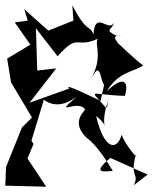

<svg xmlns="http://www.w3.org/2000/svg" viewBox="-50 -658 579 727"><path d="M228 -580 133 -542 42 -623 55 -580 6 -573 65 -489 -23 -436 -8 -346 71 -213 33 -175C13 -125 -7 -76 -27 -26L-30 45L125 49L54 -58L77 -113L69 -125L115 -277V-281C173 -237 230 -286 239 -291C147 -210 243 -285 272 -244C275 -240 210 -195 284 -131C278 -137 319 -110 377 -11C344 -8 295 0 368 -60L509 3L457 43C478 -3 441 15 464 -71C478 -47 421 -113 411 -148C393 -86 344 -89 314 -219C384 -162 316 -155 361 -282C350 -243 364 -262 351 -250C285 -327 288 -299 423 -295C441 -358 411 -368 354 -312C399 -387 453 -384 492 -410C472 -424 377 -510 394 -500C360 -536 442 -518 390 -523C342 -547 376 -544 381 -572C363 -533 310 -622 304 -528C288 -567 280 -529 224 -638ZM213 -323 62 -269 163 -399 91 -391 86 -551 168 -445C254 -541 232 -465 334 -518C289 -511 354 -453 290 -353C313 -390 319 -404 330 -377C346 -308 350 -371 331 -276C213 -333 181 -344 231 -308Z"/></svg>

Font: Charger Distortion
Style: 2
Weight: 400
Designer: Jasper
Foundry: Cannot Into Space Fonts
Version: Version 0.98